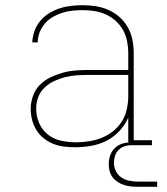

<svg xmlns="http://www.w3.org/2000/svg" viewBox="-20 -558 640 738"><path d="M269 8Q248 8 226.5 5.5Q205 3 185 -5Q165 -13 148 -26.5Q131 -40 120 -58Q109 -76 103.5 -97Q98 -118 98 -139Q98 -164 106.5 -188.5Q115 -213 132.5 -231Q150 -249 172.5 -260Q195 -271 219.5 -278Q244 -285 269 -287Q294 -289 319 -289H473V-355Q473 -377 468.5 -399.5Q464 -422 453 -442Q442 -462 425 -477.5Q408 -493 387 -502.5Q366 -512 343.5 -515.5Q321 -519 298 -519Q278 -519 258.5 -517Q239 -515 220 -509Q201 -503 183.5 -493Q166 -483 153 -468Q140 -453 132.5 -434Q125 -415 125 -395H104Q105 -417 112.5 -438.5Q120 -460 134.5 -477.5Q149 -495 168.5 -507Q188 -519 209.5 -526Q231 -533 253.5 -535.5Q276 -538 298 -538Q324 -538 349 -534Q374 -530 397.5 -519.5Q421 -509 440 -492Q459 -475 471.5 -452.5Q484 -430 489 -405Q494 -380 494 -355V-19H564V0H473V-106Q461 -78 439 -54.5Q417 -31 389.5 -17Q362 -3 331 2.5Q300 8 269 8ZM272 -11Q297 -11 322.5 -15Q348 -19 371.5 -28.5Q395 -38 415 -54Q435 -70 448.5 -91.5Q462 -113 467.5 -138.5Q473 -164 473 -189V-270H319Q297 -270 274.5 -268.5Q252 -267 230.5 -261.5Q209 -256 188.5 -246.5Q168 -237 151.5 -221.5Q135 -206 127 -184.5Q119 -163 119 -141Q119 -112 130.5 -85Q142 -58 164.5 -40.5Q187 -23 215.5 -17Q244 -11 272 -11ZM509 160Q496 160 482.5 158.5Q469 157 456.5 153Q444 149 432.5 141.5Q421 134 413 123.5Q405 113 401.5 100Q398 87 398 73Q398 56 403.5 39.5Q409 23 421.5 11Q434 -1 450.5 -6Q467 -11 484 -11V0Q471 0 458 4.5Q445 9 435.5 18.5Q426 28 422 41.5Q418 55 418 68Q418 85 425.5 100Q433 115 446.5 124Q460 133 476.5 136.5Q493 140 509 140H584V160Z"/></svg>

Font: Iosevka Slab Thin Extended
Style: Regular
Weight: 100
Width: 7
Monospace: yes
Designer: Belleve Invis
Foundry: Belleve Invis
Version: Version 11.1.1; ttfautohint (v1.8.3)